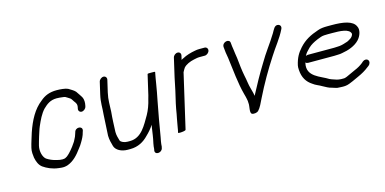

<svg xmlns="http://www.w3.org/2000/svg" viewBox="-61 -834 2456 1226"><g transform="rotate(-15 1166.5 -221.5)"><path d="M489.6 -332 491 -338C495.7 -358.1 494 -377.1 489 -390C483.8 -402 463.9 -428.6 457.4 -439C445.6 -452.1 428.6 -460.1 413.5 -470C397.8 -478 363.1 -481 339 -481C291.7 -481 259.5 -467.4 230 -442C176.4 -401.2 142.3 -337 116.3 -261C107.4 -230.3 96 -199.3 88.6 -167C85.9 -155.7 84.9 -144 85.5 -132L88.5 -102C94.3 -74 103.9 -50 124.1 -35C149.4 -17.4 182.4 -1.7 223.3 3L240.8 5C256.7 6.6 270.4 4.5 284 0C325.2 -15.1 354.2 -48.1 380.4 -84L393.3 -101C398.2 -107.7 401.9 -113.7 404.5 -119C414.4 -135.4 426.2 -156.9 431.3 -179L434.6 -189C441.8 -220 392.4 -222.7 385.1 -191L381.8 -181C379.6 -171.3 372.5 -155.4 368.4 -149L361.2 -135C359.1 -131.7 356.5 -128 353.6 -124L341.7 -107C332.6 -95.4 322 -81.7 312.1 -72C300.8 -60.9 286.4 -45 267.4 -45C263.9 -44.3 260.2 -44.3 256.4 -45C243.8 -45 236.5 -47.7 225.5 -50C200.6 -55.2 178.2 -65.5 160.8 -77C141.7 -92.1 130.2 -131 138.8 -168C140.8 -176.7 143.1 -185.3 145.8 -194L154.7 -224C162.1 -244.7 167.6 -267 176 -286C192.5 -324.1 209.5 -360.3 234.3 -387C259.4 -411.3 283.4 -431 326.5 -431C333.2 -431 339.8 -430.7 346.3 -430C355.1 -428.3 373.4 -427.8 381.1 -425C390 -419.1 396.8 -416.5 405.7 -410C417.3 -403.4 418.6 -397 428.4 -383C438.7 -369.6 446.2 -360.2 441 -338L439.7 -332C436.6 -318.8 445.7 -307 458.9 -307C472.1 -307 486.6 -318.8 489.6 -332Z M619.7 -462 601.4 -383C589.3 -330.5 593.8 -298.9 588.9 -251C586.1 -206.4 584.4 -158.7 581.5 -115C582.1 -86.6 588.7 -66 594.9 -43C603.7 -15.2 637.9 4 680.1 4H697.1C748.9 4 788.1 -18.9 817.5 -50C836.4 -68 853.5 -87.1 868.6 -111L866.8 -103C858.9 -52.8 858.2 -35.7 848.4 7C845.1 21.2 844.9 31.6 843.8 44L842 52C837.8 84.4 888.8 79.7 892.9 48L894.8 40C896.1 28.9 895.3 20.5 898.4 7C900.2 -1 901.9 -9.7 903.4 -19C914.2 -86.7 930.6 -177.6 944.7 -250C948.9 -268 950.8 -284.9 955 -303C957.6 -320.3 960.6 -337.7 964 -355C968.6 -379.6 971.5 -405 976.6 -427L977.3 -430C977.9 -432.7 969.8 -433.7 953 -433C936.5 -433.7 927.9 -432.7 927.3 -430L896.8 -298C895.3 -291.3 893.2 -284 890.7 -276C882.5 -240.3 869.8 -205.8 854.1 -178C820.5 -121.6 785.5 -46 708.6 -46H692.6C672.7 -46 650.1 -54.2 644.5 -67C639.4 -86 633.1 -103.3 633.1 -126C634.9 -167.4 636.2 -214.2 640.6 -258C643.5 -303 640 -333.7 651.4 -383L669.7 -462C672.7 -475.2 663.6 -487 650.4 -487C637.2 -487 622.7 -475.2 619.7 -462Z M1116.7 -488 1088.3 -365C1082.3 -339.1 1077.6 -310 1071.3 -283L1052.6 -202C1050.3 -192 1048.1 -181 1046 -169L1040.2 -135C1038.5 -125 1036.8 -116 1034.9 -108C1031.5 -93.3 1027.3 -61.8 1024.5 -50C1024.3 -46 1023.4 -40.7 1021.8 -34L1018.2 -18C1017.7 -16 1021.6 -15 1030 -15C1039 -15 1067.9 -16.9 1069.5 -24L1152.2 -382C1156 -389.9 1162.6 -401 1167.2 -408C1182 -425.8 1211.5 -437.8 1236.3 -443C1248.3 -445.3 1260.6 -449 1275.7 -449H1310.7C1323.9 -449 1338.4 -460.8 1341.4 -474C1344.5 -487.2 1335.4 -499 1322.2 -499H1287.2C1277.2 -499 1267.6 -498 1258.5 -496C1229.1 -490.9 1198.9 -482.1 1175.3 -469C1170.1 -467 1165.2 -464.3 1160.4 -461L1166.7 -488C1169.9 -502.1 1161.2 -513 1147.4 -513C1133.7 -513 1119.9 -502.1 1116.7 -488Z M1440.7 -471C1442.1 -446.6 1446.3 -420.2 1450.7 -397C1461.7 -313.8 1469.1 -224.5 1489.4 -149L1494.8 -129C1496.4 -121 1500 -107.4 1500.9 -99L1501.6 -85C1505.1 -64.3 1488.4 -20.2 1506.4 -12.5C1518.7 -7.2 1539.5 -11.4 1547.4 -19C1564.6 -36.5 1577.1 -65.8 1590.5 -93C1631.7 -176.8 1679.3 -259.1 1728.1 -334C1759.9 -385.3 1799.3 -430.1 1826.2 -486C1834.3 -501.3 1826.8 -513.6 1816.4 -517C1789.3 -525.7 1779 -492.9 1767.7 -475C1749.1 -445.6 1730.5 -416.7 1709.6 -388C1690.2 -361.5 1677.2 -339 1657.4 -307C1619.6 -246.1 1585.8 -184.4 1551.5 -119C1550.6 -127.7 1547.5 -143.4 1544.9 -151L1539.5 -171C1531.1 -198.3 1529.1 -230.6 1522 -260C1514.6 -296 1509.9 -342.6 1506 -381C1502.8 -408 1499.4 -416.5 1497.6 -440C1495.4 -457.6 1492.6 -467.6 1492 -485C1489.8 -515.8 1438.5 -503.7 1440.7 -471Z M1933.6 -280 1940.4 -292C1942.8 -296.7 1948.4 -303.3 1957 -312C1975.3 -332.9 1991 -343.4 2014 -355L2034 -364C2042.7 -366.7 2050.7 -369.7 2058.1 -373C2071.2 -377.5 2087.7 -378 2104.3 -378H2132.3C2183.5 -378 2248.3 -376.7 2254.5 -340C2249.1 -316.8 2227.7 -308.1 2212.3 -300L2199.3 -296C2182.4 -290.2 2163.7 -285 2142.8 -285C2135.3 -284.3 2127.9 -284 2120.6 -284H1947.6C1943.6 -284 1938.9 -282.7 1933.6 -280ZM2295.2 -159C2288.2 -159 2281.8 -156.7 2276.1 -152L2267.2 -144C2251.3 -131.1 2231.5 -119.9 2211.9 -112L2168.2 -92C2156.6 -86.8 2146 -80.8 2133.2 -79H2112.2C2097.6 -80.2 2093.1 -80.7 2082.4 -84L2067.5 -89C2059.1 -91.3 2047.9 -95.9 2040.9 -99C1992.9 -130.6 1898.3 -148.7 1918.7 -237L1919.6 -241C1923.9 -236.3 1929.4 -234 1936 -234H2109C2117 -234 2125.4 -234.3 2134.3 -235C2143.6 -235 2152.8 -236 2161.9 -238C2205.1 -244.9 2249.1 -260.6 2277 -290C2299.9 -313.8 2312.4 -352.9 2299.8 -376C2282.4 -419 2216.8 -428 2143.8 -428H2115.8C2092.3 -428 2069.7 -426.4 2050.7 -419C1998.7 -401.5 1958.4 -380.8 1922.7 -341C1896 -311.7 1879.3 -282.9 1868.5 -236C1866.6 -228 1866.3 -217.7 1867.3 -205C1870.5 -154.7 1891.5 -121.1 1927.6 -98C1945.6 -83.8 1964.6 -79.2 1986.2 -66C2008.6 -54.9 2017.5 -46.9 2042.5 -41L2058.3 -36C2070.9 -31.4 2079.4 -30 2097.9 -30C2107.8 -29.3 2117.1 -29.3 2125.9 -30C2146 -31.2 2163.7 -40.5 2179.9 -47L2223.5 -67C2248.5 -78.2 2273.4 -92.1 2294.2 -109L2303.8 -116C2309.5 -120.7 2313.2 -126.5 2314.8 -133.5C2318 -147.4 2309.1 -159 2295.2 -159Z"/></g></svg>

Font: HoneyBee
Style: BookIt
Weight: 300
Foundry: Cannot Into Space Fonts
Version: Version 0.89